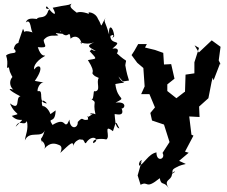

<svg xmlns="http://www.w3.org/2000/svg" viewBox="-20 -781 1232 1042"><path d="M647 -339 680 -344C673 -368 668 -380 660 -427C665 -470 677 -432 614 -492C618 -494 633 -525 590 -517C655 -571 579 -532 579 -586C619 -609 568 -548 600 -585C596 -633 568 -657 572 -594C551 -670 541 -659 553 -685C518 -624 539 -636 512 -678C496 -719 449 -716 462 -711C461 -689 460 -672 464 -705C383 -736 371 -690 414 -690C415 -712 340 -736 369 -761C341 -749 350 -757 266 -739C291 -696 276 -691 234 -747C213 -724 274 -738 242 -724C228 -672 191 -697 180 -678C159 -680 128 -686 120 -659C150 -685 145 -610 158 -605C88 -627 125 -584 105 -625C88 -573 71 -535 85 -548C52 -549 52 -494 59 -516C79 -481 41 -503 13 -480C30 -432 7 -402 28 -416C36 -387 23 -408 64 -332L65 -378C9 -343 46 -288 63 -291C15 -308 24 -293 91 -258C61 -255 95 -175 34 -220C63 -149 104 -169 44 -152C91 -103 131 -163 65 -93C85 -138 109 -92 126 -124C136 -79 118 -49 115 -19C140 -76 205 -27 223 -74C203 -4 195 -51 211 2C192 -38 239 5 219 28C254 -15 284 -1 306 8C287 6 329 1 307 49C359 1 383 -27 377 23C375 -25 440 -33 411 -19C445 -40 434 19 453 -14C488 -55 524 -20 486 -4C477 -35 554 -27 556 -24C584 -36 535 -114 593 -69C613 -131 607 -122 628 -84C602 -89 605 -144 602 -161C602 -166 660 -142 640 -193C656 -188 674 -232 607 -224C673 -258 617 -230 606 -325C686 -341 645 -317 623 -366ZM346 -110C325 -91 335 -146 265 -103C234 -153 280 -101 282 -182C208 -130 213 -124 261 -135C246 -219 186 -210 215 -201C213 -186 189 -267 235 -220C180 -221 223 -295 186 -286C178 -284 191 -336 218 -333L169 -342C230 -430 183 -434 167 -404C160 -411 167 -446 225 -478C222 -483 204 -468 185 -525C251 -519 217 -537 217 -564C246 -600 283 -582 297 -590C255 -615 320 -588 338 -602C291 -603 314 -626 311 -605C353 -562 356 -629 363 -571C381 -589 414 -588 424 -541C398 -568 436 -529 491 -552C445 -530 462 -527 500 -504C471 -508 484 -521 467 -503C513 -454 503 -465 457 -455C511 -370 460 -397 495 -368L516 -358C500 -334 530 -289 495 -285C482 -299 495 -222 468 -247C515 -219 480 -238 498 -161C465 -175 460 -153 484 -164C433 -121 458 -174 458 -132C421 -122 435 -155 402 -119C404 -82 359 -76 357 -132ZM748 97 727 171 743 222C787 198 766 252 847 186C855 231 870 199 896 241C865 192 909 201 913 167C919 145 944 145 917 160C912 137 922 135 951 120C996 102 1003 118 952 92L1004 48L984 42L1030 -45L1019 -50L1007 -149L1063 -146L1060 -215L1052 -195L1111 -248L1128 -335L1134 -359L1139 -345L1174 -436L1179 -429L1167 -453L1177 -527L1129 -562L1059 -496L1036 -535L1060 -521L1035 -443V-383L987 -376L984 -283L980 -281L913 -229L951 -193L955 -234L888 -287V-323L927 -354L909 -433L870 -431L866 -494L821 -510L767 -523L777 -542H730L709 -505L694 -482L725 -440L758 -412L765 -312L746 -270H791L821 -198L796 -168L805 -127L870 -105L902 -4L913 -30L862 49C881 81 829 103 829 46C784 55 762 110 735 118C729 77 782 83 717 114Z"/></svg>

Font: Asimov Aggro
Style: Medium
Weight: 500
Designer: Google
Version: Version 2.000980; 2014